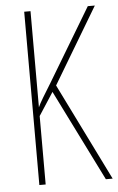

<svg xmlns="http://www.w3.org/2000/svg" viewBox="-52 -751 484 788"><g transform="rotate(-5 190.0 -357.0)"><path d="M380 0H352L165 -376L104 -282V0H78V-714H104V-318Q110 -332 124.5 -356Q139 -380 160 -414L340 -714H369L182 -401Z"/></g></svg>

Font: Noto Sans Thai Looped ExtraCondensed Thin
Style: Regular
Weight: 100
Width: 2
Designer: Sasikarn Vongin, Ben Mitchell
Foundry: The Fontpad Ltd
Version: Version 1.001; ttfautohint (v1.8.4.7-5d5b)